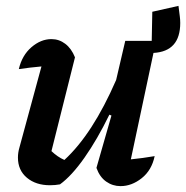

<svg xmlns="http://www.w3.org/2000/svg" viewBox="-20 -626 633 653"><path d="M308 -55 359 -233 352 -236Q311 -152 267.5 -90Q224 -28 184 1Q168 4 150 4Q102 4 71.5 -21.5Q41 -47 41 -90Q41 -107 46 -124L121 -400Q101 -398 82 -396Q63 -394 44 -391Q55 -438 87 -465.5Q119 -493 155 -493Q181 -493 202 -477Q223 -461 235 -431L155 -112Q176 -92 199 -82Q247 -126 291 -194Q335 -262 375 -354L406 -487H496L498 -586L587 -606Q590 -582 591.5 -570.5Q593 -559 593 -548Q593 -451 502 -446L425 -84Q465 -88 506 -95Q496 -47 462 -20Q428 7 390 7Q363 7 341 -8.5Q319 -24 308 -55Z"/></svg>

Font: Piazzolla SemiBold
Style: Italic
Weight: 600
Italic angle: -11.3°
Designer: Juan Pablo del Peral
Foundry: Huerta Tipografica
Version: Version 1.330